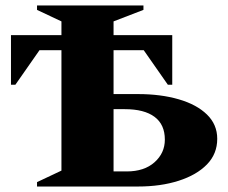

<svg xmlns="http://www.w3.org/2000/svg" viewBox="-20 -680 832 700"><path d="M483 0H115V-16L204 -58V-497H124L36 -371H20V-552H204V-602L115 -644V-660H503V-644L394 -602V-552H608V-371H592L504 -497H394V-337H483Q566 -337 631.5 -318Q697 -299 734.5 -262.5Q772 -226 772 -174Q772 -119 734.5 -80.5Q697 -42 631.5 -21Q566 0 483 0ZM435 -282H394V-55H442Q506 -55 543.5 -88.5Q581 -122 581 -171Q581 -226 543.5 -254Q506 -282 435 -282Z"/></svg>

Font: Spectral ExtraBold
Style: Regular
Weight: 800
Designer: Jean-Baptiste Levee
Foundry: Production Type
Version: Version 2.001